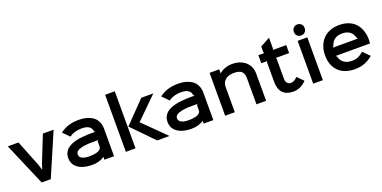

<svg xmlns="http://www.w3.org/2000/svg" viewBox="-13 -1745 5290 2656"><g transform="rotate(-20 2631.5 -417.0)"><path d="M525.9 -629.9H684.1L413.1 0H278.8L9.8 -629.9H167L318.8 -249L345.2 -165H347.2L374 -249Z M1202.1 -269 1216.3 -283.2Q1206.5 -284.2 1172.9 -284.2Q1112.3 -284.2 1078.1 -283.2Q1016.6 -279.8 978 -271Q928.7 -260.3 904.3 -241.2Q879.9 -222.2 879.9 -191.9Q879.9 -169.4 893.6 -153.1Q907.2 -136.7 929.7 -128.7Q952.1 -120.6 974.4 -117.2Q996.6 -113.8 1021 -113.8Q1041.5 -113.8 1061.3 -115Q1081.1 -116.2 1108.2 -121.1Q1135.3 -126 1154.8 -134Q1174.3 -142.1 1188.2 -157.2Q1202.1 -172.4 1202.1 -192.9ZM1344.2 -402.8V1H1202.1V-39.1H1200.2Q1127.9 11.2 1021 11.2Q987.3 11.2 955.3 6.8Q923.3 2.4 890.9 -6.8Q858.4 -16.1 831.5 -32.2Q804.7 -48.3 783.7 -70.1Q762.7 -91.8 751 -123Q739.3 -154.3 739.3 -191.9Q739.3 -232.9 754.9 -266.1Q770.5 -299.3 794.9 -321Q819.3 -342.8 856.4 -359.1Q893.6 -375.5 929.4 -384Q965.3 -392.6 1011 -397.7Q1056.6 -402.8 1091.1 -404.3Q1125.5 -405.8 1167 -405.8Q1205.1 -405.8 1217.3 -404.8L1201.2 -418.9Q1190.4 -514.2 1054.2 -514.2Q943.4 -514.2 870.1 -460L778.3 -553.2Q845.2 -601.6 910.9 -620.4Q976.6 -639.2 1054.2 -639.2Q1098.1 -639.2 1137.9 -632.3Q1177.7 -625.5 1216.3 -608.4Q1254.9 -591.3 1282.5 -565.2Q1310.1 -539.1 1327.1 -497.6Q1344.2 -456.1 1344.2 -402.8Z M1660.6 -839.8V0H1518.6V-839.8ZM1837.9 -318.8 2160.6 0H1979.5L1670.9 -316.9L1974.6 -629.9H2151.9L1837.9 -320.8Z M2663.6 -269 2677.7 -283.2Q2668 -284.2 2634.3 -284.2Q2573.7 -284.2 2539.6 -283.2Q2478 -279.8 2439.5 -271Q2390.1 -260.3 2365.7 -241.2Q2341.3 -222.2 2341.3 -191.9Q2341.3 -169.4 2355 -153.1Q2368.7 -136.7 2391.1 -128.7Q2413.6 -120.6 2435.8 -117.2Q2458 -113.8 2482.4 -113.8Q2502.9 -113.8 2522.7 -115Q2542.5 -116.2 2569.6 -121.1Q2596.7 -126 2616.2 -134Q2635.7 -142.1 2649.7 -157.2Q2663.6 -172.4 2663.6 -192.9ZM2805.7 -402.8V1H2663.6V-39.1H2661.6Q2589.4 11.2 2482.4 11.2Q2448.7 11.2 2416.7 6.8Q2384.8 2.4 2352.3 -6.8Q2319.8 -16.1 2293 -32.2Q2266.1 -48.3 2245.1 -70.1Q2224.1 -91.8 2212.4 -123Q2200.7 -154.3 2200.7 -191.9Q2200.7 -232.9 2216.3 -266.1Q2231.9 -299.3 2256.3 -321Q2280.8 -342.8 2317.9 -359.1Q2355 -375.5 2390.9 -384Q2426.8 -392.6 2472.4 -397.7Q2518.1 -402.8 2552.5 -404.3Q2586.9 -405.8 2628.4 -405.8Q2666.5 -405.8 2678.7 -404.8L2662.6 -418.9Q2651.9 -514.2 2515.6 -514.2Q2404.8 -514.2 2331.5 -460L2239.7 -553.2Q2306.6 -601.6 2372.3 -620.4Q2438 -639.2 2515.6 -639.2Q2559.6 -639.2 2599.4 -632.3Q2639.2 -625.5 2677.7 -608.4Q2716.3 -591.3 2743.9 -565.2Q2771.5 -539.1 2788.6 -497.6Q2805.7 -456.1 2805.7 -402.8Z M3583 -394V0H3440.9V-377.9Q3440.9 -411.6 3435.1 -434.8Q3429.2 -458 3413.6 -477.3Q3397.9 -496.6 3367.4 -505.9Q3336.9 -515.1 3290 -515.1Q3215.3 -515.1 3168.7 -477.1Q3122.1 -439 3122.1 -370.1V0H2980V-630.9H3122.1V-573.2H3124Q3156.7 -603.5 3207.5 -621.8Q3258.3 -640.1 3309.1 -640.1Q3432.6 -640.1 3507.8 -575Q3583 -509.8 3583 -394Z M4088.9 -167 4176.8 -79.1Q4092.3 9.8 3983.9 9.8Q3881.3 9.8 3829.1 -45.4Q3776.9 -100.6 3776.9 -206.1V-497.1L3785.2 -511.2H3697.8V-628.9H3785.2L3776.9 -643.1V-729L3918.9 -806.2V-643.1L3911.1 -628.9H4107.9V-511.2H3911.1L3918.9 -497.1V-207Q3918.9 -163.1 3938 -139.2Q3957 -115.2 3989.7 -115.2Q4016.1 -115.2 4039.3 -127.2Q4062.5 -139.2 4088.9 -167Z M4418.5 -629.9V0H4276.4V-629.9ZM4428.7 -764.2Q4428.7 -729 4406.2 -706.1Q4383.8 -683.1 4348.6 -683.1Q4313 -683.1 4291.3 -705.8Q4269.5 -728.5 4269.5 -764.2Q4269.5 -799.3 4291.5 -822.3Q4313.5 -845.2 4348.6 -845.2Q4384.3 -845.2 4406.5 -822.5Q4428.7 -799.8 4428.7 -764.2Z M4700.2 -375H5072.3L5059.1 -389.2Q5025.9 -516.1 4887.2 -516.1Q4752 -516.1 4714.4 -389.2ZM5208.5 -310.1Q5208.5 -289.1 5205.1 -253.9H4699.2L4713.4 -240.2Q4728.5 -178.7 4773.7 -145.8Q4818.8 -112.8 4893.1 -112.8Q4939.5 -112.8 4980 -129.6Q5020.5 -146.5 5062.5 -183.1L5156.2 -88.9Q5043.5 9.8 4892.1 9.8Q4810.1 9.8 4746.3 -14.6Q4682.6 -39.1 4643.1 -82.8Q4603.5 -126.5 4583.5 -183.8Q4563.5 -241.2 4563.5 -310.1Q4563.5 -381.3 4585.4 -441.7Q4607.4 -502 4647.9 -546.1Q4688.5 -590.3 4750.2 -615.2Q4812 -640.1 4888.2 -640.1Q4967.3 -640.1 5029.3 -615Q5091.3 -589.8 5129.9 -544.7Q5168.5 -499.5 5188.5 -440.2Q5208.5 -380.9 5208.5 -310.1Z"/></g></svg>

Font: Sinkin Sans 600 SemiBold
Style: Regular
Weight: 600
Designer: Keith Bates
Foundry: K-Type
Version: Sinkin Sans (version 1.0)  by Keith Bates   •   © 2014   www